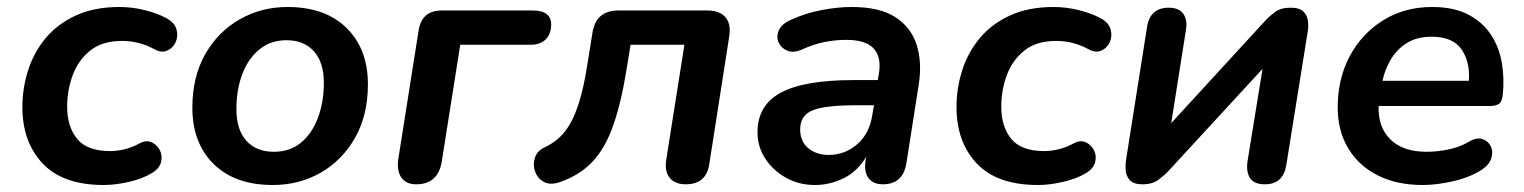

<svg xmlns="http://www.w3.org/2000/svg" viewBox="-20 -519 4357 549"><path d="M277 10Q160 10 102 -51.5Q44 -113 44 -213Q44 -267 60.5 -318.5Q77 -370 111 -410.5Q145 -451 197.5 -475Q250 -499 321 -499Q357 -499 392 -490.5Q427 -482 454 -468Q479 -455 484.5 -435.5Q490 -416 482.5 -399Q475 -382 458.5 -374.5Q442 -367 422 -378Q378 -402 329 -402Q272 -402 237.5 -374Q203 -346 187.5 -303Q172 -260 172 -214Q172 -157 200.5 -122Q229 -87 295 -87Q314 -87 335.5 -92Q357 -97 381 -110Q399 -119 414 -112Q429 -105 437 -89.5Q445 -74 440.5 -55.5Q436 -37 414 -24Q388 -8 349 1Q310 10 277 10Z M760 10Q652 10 591 -50Q530 -110 530 -211Q530 -299 566.5 -363.5Q603 -428 665 -463.5Q727 -499 802 -499Q910 -499 971 -439Q1032 -379 1032 -278Q1032 -190 995.5 -125.5Q959 -61 897.5 -25.5Q836 10 760 10ZM763 -85Q809 -85 840.5 -111Q872 -137 889 -182Q906 -227 906 -282Q906 -341 877.5 -372.5Q849 -404 799 -404Q754 -404 722 -378Q690 -352 673 -307.5Q656 -263 656 -207Q656 -148 684.5 -116.5Q713 -85 763 -85Z M1170 8Q1141 8 1127.5 -11.5Q1114 -31 1119 -65L1177 -432Q1186 -489 1243 -489H1503Q1556 -489 1556 -449Q1556 -422 1540.5 -406.5Q1525 -391 1497 -391H1296L1243 -56Q1232 8 1170 8Z M1941 8Q1910 8 1895 -10.5Q1880 -29 1885 -62L1937 -391H1783L1773 -329Q1757 -228 1734 -162Q1711 -96 1674.5 -57Q1638 -18 1580 2Q1553 11 1535 1Q1517 -9 1510 -28.5Q1503 -48 1509.5 -68Q1516 -88 1538 -98Q1572 -114 1594.5 -142Q1617 -170 1633 -217.5Q1649 -265 1660 -338L1674 -425Q1684 -489 1748 -489H2002Q2038 -489 2054.5 -469.5Q2071 -450 2065 -414L2008 -49Q1999 8 1941 8Z M2310 10Q2265 10 2228 -10.5Q2191 -31 2168.5 -65Q2146 -99 2146 -141Q2146 -218 2212.5 -254Q2279 -290 2421 -290H2490L2493 -308Q2501 -355 2478.5 -380Q2456 -405 2400 -405Q2367 -405 2336 -398.5Q2305 -392 2272 -377Q2249 -367 2231.5 -374Q2214 -381 2206.5 -397.5Q2199 -414 2207 -432.5Q2215 -451 2243 -463Q2285 -482 2330.5 -490.5Q2376 -499 2416 -499Q2495 -499 2540 -470Q2585 -441 2601 -391Q2617 -341 2607 -277L2572 -54Q2563 8 2504 8Q2477 8 2463.5 -9.5Q2450 -27 2455 -61L2457 -71Q2432 -29 2392.5 -9.5Q2353 10 2310 10ZM2349 -76Q2396 -76 2431 -106.5Q2466 -137 2474 -189L2479 -218H2427Q2339 -218 2303.5 -203.5Q2268 -189 2268 -149Q2268 -114 2291.5 -95Q2315 -76 2349 -76Z M2948 10Q2831 10 2773 -51.5Q2715 -113 2715 -213Q2715 -267 2731.5 -318.5Q2748 -370 2782 -410.5Q2816 -451 2868.5 -475Q2921 -499 2992 -499Q3028 -499 3063 -490.5Q3098 -482 3125 -468Q3150 -455 3155.5 -435.5Q3161 -416 3153.5 -399Q3146 -382 3129.5 -374.5Q3113 -367 3093 -378Q3049 -402 3000 -402Q2943 -402 2908.5 -374Q2874 -346 2858.5 -303Q2843 -260 2843 -214Q2843 -157 2871.5 -122Q2900 -87 2966 -87Q2985 -87 3006.5 -92Q3028 -97 3052 -110Q3070 -119 3085 -112Q3100 -105 3108 -89.5Q3116 -74 3111.5 -55.5Q3107 -37 3085 -24Q3059 -8 3020 1Q2981 10 2948 10Z M3247 8Q3220 8 3209.5 -5Q3199 -18 3198.5 -35Q3198 -52 3200 -63L3260 -443Q3269 -497 3322 -497Q3351 -497 3363.5 -479.5Q3376 -462 3371 -433L3329 -167L3598 -460Q3609 -472 3625.5 -484.5Q3642 -497 3670 -497Q3696 -497 3707 -486Q3718 -475 3720 -458.5Q3722 -442 3719 -427L3658 -47Q3649 8 3597 8Q3566 8 3554.5 -9.5Q3543 -27 3547 -57L3590 -322L3321 -30Q3310 -18 3292.5 -5Q3275 8 3247 8Z M4048 10Q3974 10 3919.5 -17.5Q3865 -45 3835 -95Q3805 -145 3805 -212Q3805 -294 3839.5 -358.5Q3874 -423 3935 -461Q3996 -499 4075 -499Q4136 -499 4177 -478Q4218 -457 4242 -421.5Q4266 -386 4274 -341Q4282 -296 4277 -249Q4275 -228 4266 -222Q4257 -216 4241 -216H3922Q3920 -155 3956 -120Q3992 -85 4059 -85Q4089 -85 4121 -91.5Q4153 -98 4179 -113Q4202 -127 4218.5 -121.5Q4235 -116 4242.5 -101Q4250 -86 4244.5 -67.5Q4239 -49 4219 -35Q4184 -12 4136 -1Q4088 10 4048 10ZM4074 -414Q4032 -414 4003.5 -396.5Q3975 -379 3957.5 -350Q3940 -321 3933 -288H4180Q4184 -342 4159 -378Q4134 -414 4074 -414Z"/></svg>

Font: Nunito
Style: Bold Italic
Weight: 700
Italic angle: -9°
Designer: Vernon Adams
Foundry: Vernon Adams
Version: Version 3.601; ttfautohint (v1.8.2.53-6de2)